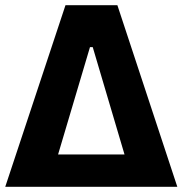

<svg xmlns="http://www.w3.org/2000/svg" viewBox="-27 -720 703 740"><path d="M-6.8 0H159.8L319.8 -538.4H330.4L489.8 0H656.4L425.4 -700H225.4ZM119.6 0H534.8L487.2 -124.6H167.2Z"/></svg>

Font: Fixel Variable
Style: Regular
Weight: 100
Width: 3
Designer: AlfaBravo + MacPaw
Foundry: Kyrylo Tkachov, Marchela Mozhyna, Serhii Makarenko, Maria Weinstein, Zakhar Kryvoshyya
Version: Version 1.211